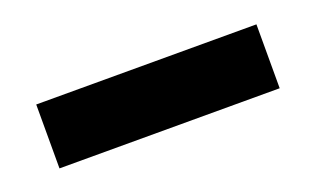

<svg xmlns="http://www.w3.org/2000/svg" viewBox="-31 -511 473 288"><g transform="rotate(-20 206.0 -367.0)"><path d="M30 -315.5V-417.5H381.5V-315.5Z"/></g></svg>

Font: Big Shoulders Stencil Text Thin
Style: Bold
Weight: 700
Version: Version 2.001